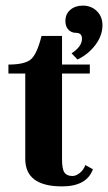

<svg xmlns="http://www.w3.org/2000/svg" viewBox="-20 -655 385 684"><path d="M201 9Q70 9 70 -89V-393H10V-425Q69 -425 90.5 -444Q112 -463 128 -527H201V-425H300V-393H201V-87Q201 -53 209.5 -40.5Q218 -28 238 -28Q251 -28 264.5 -39Q278 -50 284 -67L311 -52Q289 9 201 9ZM256 -443 235 -465Q272 -489 272 -517Q272 -538 251 -538Q234 -538 223.5 -549.5Q213 -561 213 -580Q213 -605 230.5 -620Q248 -635 275 -635Q305 -635 325 -615.5Q345 -596 345 -565Q345 -528 319.5 -494.5Q294 -461 256 -443Z"/></svg>

Font: UnnaBold
Style: Bold
Weight: 700
Designer: Jorge de Buen Unna
Foundry: Omnibus-Type
Version: Version 2.008;hotconv 1.0.109;makeotfexe 2.5.65596